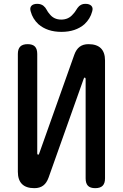

<svg xmlns="http://www.w3.org/2000/svg" viewBox="-20 -970 640 1000"><path d="M527 -655V-41Q527 -15 514.5 -2.5Q502 10 476 10Q450 10 438 -2.5Q426 -15 426 -41V-560Q424 -566 422 -566Q420 -566 418.5 -564.5Q417 -563 416 -560L233 -45Q223 -17 205 -3.5Q187 10 159 10Q116 10 94.5 -11.5Q73 -33 73 -75V-689Q73 -715 85.5 -727.5Q98 -740 124 -740Q150 -740 162 -727.5Q174 -715 174 -689V-170Q176 -164 178 -164Q180 -164 181.5 -165.5Q183 -167 184 -170L367 -685Q377 -713 395 -726.5Q413 -740 441 -740Q484 -740 505.5 -718.5Q527 -697 527 -655ZM140 -910Q134 -929 143.5 -939.5Q153 -950 174 -950Q185 -950 193 -947Q201 -944 206 -940Q217 -931 223 -919Q229 -907 239 -896Q261 -868 299 -868Q337 -868 360 -896Q370 -906 376.5 -917.5Q383 -929 392 -938Q398 -943 405.5 -946.5Q413 -950 425 -950Q446 -950 456 -939.5Q466 -929 460 -910Q450 -872 420 -844Q374 -804 300 -804Q226 -804 180 -844Q150 -872 140 -910Z"/></svg>

Font: Maple Mono Normal NL Medium
Style: Regular
Weight: 500
Monospace: yes
Designer: subframe7536
Version: Version 7.000